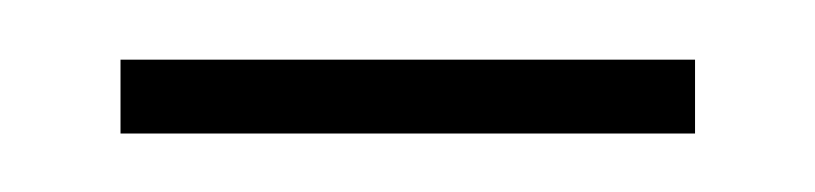

<svg xmlns="http://www.w3.org/2000/svg" viewBox="-20 -241 276 65"><path d="M20.8 -195.8V-220.8H215.3V-195.8Z"/></svg>

Font: Afacad Flux Thin
Style: Regular
Weight: 250
Designer: Kristian Moeller
Foundry: Dicotype
Version: Version 1.100